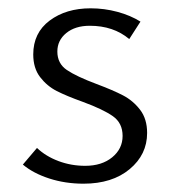

<svg xmlns="http://www.w3.org/2000/svg" viewBox="-20 -438 416 462"><path d="M35 -42 69 -82Q90 -62 120.5 -50.5Q151 -39 185 -39Q225 -39 250 -59.5Q275 -80 275 -111Q275 -142 251.5 -158.5Q228 -175 179 -193Q140 -207 116.5 -219Q93 -231 76.5 -252.5Q60 -274 60 -307Q60 -359 99.5 -388.5Q139 -418 198 -418Q231 -418 262.5 -409.5Q294 -401 318 -386L291 -344Q253 -376 196 -376Q161 -376 139.5 -358.5Q118 -341 118 -314Q118 -285 141 -269.5Q164 -254 212 -236Q252 -221 276 -208.5Q300 -196 317 -174Q334 -152 334 -118Q334 -66 292 -31Q250 4 181 4Q137 4 98.5 -8.5Q60 -21 35 -42Z"/></svg>

Font: Ysabeau Infant Semilight
Style: Regular
Weight: 300
Designer: Christian Thalmann (Catharsis Fonts)
Version: Version 0.003